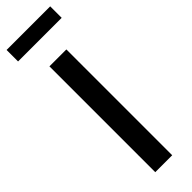

<svg xmlns="http://www.w3.org/2000/svg" viewBox="-302 -897 898 898"><g transform="rotate(-45 147.0 -448.0)"><path d="M91 0V-700H203V0ZM3.5 -820V-896H292V-820Z"/></g></svg>

Font: Geologica EX
Style: Regular
Weight: 400
Designer: Sindre Bremnes, Frode Helland
Foundry: Monokrom Skriftforlag AS
Version: Version 1.010;gftools[0.9.28]